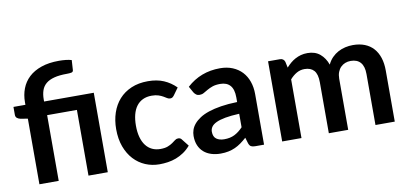

<svg xmlns="http://www.w3.org/2000/svg" viewBox="-70 -973 2568 1210"><g transform="rotate(-10 1214.0 -368.5)"><path d="M97.5 0V-420L53 -427Q38.5 -430 29.8 -437.2Q21 -444.5 21 -458V-508.5H97.5V-525Q97.5 -572 113 -612.2Q128.5 -652.5 160 -682Q191.5 -711.5 239.8 -728.2Q288 -745 353.5 -745Q374.5 -745 396.2 -742.8Q418 -740.5 434 -735.5L430 -671.5Q429 -660 417.5 -657.8Q406 -655.5 389 -655.5Q340.5 -655.5 307.8 -647Q275 -638.5 254.8 -621.8Q234.5 -605 225.8 -579.8Q217 -554.5 217 -521V-508.5H535V0H411.5V-420.5H221V0Z M1029 -404.5Q1023.5 -397.5 1018.2 -393.5Q1013 -389.5 1003 -389.5Q993.5 -389.5 984.5 -395.2Q975.5 -401 963 -408.2Q950.5 -415.5 933.2 -421.2Q916 -427 890.5 -427Q858 -427 833.5 -415.2Q809 -403.5 792.8 -381.5Q776.5 -359.5 768.5 -328.2Q760.5 -297 760.5 -257.5Q760.5 -216.5 769.2 -184.5Q778 -152.5 794.5 -130.8Q811 -109 834.5 -97.8Q858 -86.5 887.5 -86.5Q917 -86.5 935.2 -93.8Q953.5 -101 966 -109.8Q978.5 -118.5 987.8 -125.8Q997 -133 1008.5 -133Q1023.5 -133 1031 -121.5L1066.5 -76.5Q1046 -52.5 1022 -36.2Q998 -20 972.2 -10.2Q946.5 -0.5 919.2 3.5Q892 7.5 865 7.5Q817.5 7.5 775.5 -10.2Q733.5 -28 702 -62Q670.5 -96 652.2 -145.2Q634 -194.5 634 -257.5Q634 -314 650.2 -362.2Q666.5 -410.5 698 -445.8Q729.5 -481 776 -501Q822.5 -521 883 -521Q940.5 -521 983.8 -502.5Q1027 -484 1061.5 -449.5Z M1414.5 -219Q1361 -216.5 1324.5 -209.8Q1288 -203 1266 -192.5Q1244 -182 1234.5 -168Q1225 -154 1225 -137.5Q1225 -105 1244.2 -91Q1263.5 -77 1294.5 -77Q1332.5 -77 1360.2 -90.8Q1388 -104.5 1414.5 -132.5ZM1131.5 -441.5Q1220 -522.5 1344.5 -522.5Q1389.5 -522.5 1425 -507.8Q1460.5 -493 1485 -466.8Q1509.5 -440.5 1522.2 -404Q1535 -367.5 1535 -324V0H1479Q1461.5 0 1452 -5.2Q1442.5 -10.5 1437 -26.5L1426 -63.5Q1406.5 -46 1388 -32.8Q1369.5 -19.5 1349.5 -10.5Q1329.5 -1.5 1306.8 3.2Q1284 8 1256.5 8Q1224 8 1196.5 -0.8Q1169 -9.5 1149 -27Q1129 -44.5 1118 -70.5Q1107 -96.5 1107 -131Q1107 -150.5 1113.5 -169.8Q1120 -189 1134.8 -206.5Q1149.5 -224 1173 -239.5Q1196.5 -255 1230.8 -266.5Q1265 -278 1310.5 -285.2Q1356 -292.5 1414.5 -294V-324Q1414.5 -375.5 1392.5 -400.2Q1370.5 -425 1329 -425Q1299 -425 1279.2 -418Q1259.5 -411 1244.5 -402.2Q1229.5 -393.5 1217.2 -386.5Q1205 -379.5 1190 -379.5Q1177 -379.5 1168 -386.2Q1159 -393 1153.5 -402Z M1651 0V-513H1726.5Q1750.5 -513 1758 -490.5L1766 -452.5Q1779.5 -467.5 1794.2 -480Q1809 -492.5 1825.8 -501.5Q1842.5 -510.5 1861.8 -515.8Q1881 -521 1904 -521Q1952.5 -521 1983.8 -494.8Q2015 -468.5 2030.5 -425Q2042.5 -450.5 2060.5 -468.8Q2078.5 -487 2100 -498.5Q2121.5 -510 2145.8 -515.5Q2170 -521 2194.5 -521Q2237 -521 2270 -508Q2303 -495 2325.5 -470Q2348 -445 2359.8 -409Q2371.5 -373 2371.5 -326.5V0H2248V-326.5Q2248 -375.5 2226.5 -400.2Q2205 -425 2163.5 -425Q2144.5 -425 2128.2 -418.5Q2112 -412 2099.8 -399.8Q2087.5 -387.5 2080.5 -369Q2073.5 -350.5 2073.5 -326.5V0H1949.5V-326.5Q1949.5 -378 1928.8 -401.5Q1908 -425 1868 -425Q1841 -425 1817.8 -411.8Q1794.5 -398.5 1774.5 -375.5V0Z"/></g></svg>

Font: LatoLatin
Style: Bold
Weight: 700
Designer: Lukasz Dziedzic with Adam Twardoch and Botio Nikoltchev
Foundry: tyPoland Lukasz Dziedzic
Version: Version 2.015; 2015-08-06; http://www.latofonts.com/